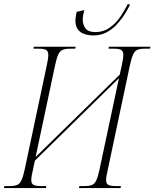

<svg xmlns="http://www.w3.org/2000/svg" viewBox="-42 -950 780 970"><path d="M430 -771Q387 -771 363 -789.5Q339 -808 339 -846Q339 -854 340.5 -864Q342 -874 345 -890L384 -899Q376 -871 376 -851Q376 -825 390 -806.5Q404 -788 439 -788Q482 -788 514 -811.5Q546 -835 568 -868.5Q590 -902 604 -930L615 -926Q605 -906 589 -880Q573 -854 550.5 -829Q528 -804 498 -787.5Q468 -771 430 -771ZM-22 0 -20 -10H5Q30 -10 44 -15.5Q58 -21 66.5 -39.5Q75 -58 83 -95L194 -618Q198 -637 200 -650Q202 -663 202 -672Q202 -692 190.5 -698Q179 -704 153 -704H127L129 -714H340L338 -704H312Q288 -704 274 -698Q260 -692 252 -674Q244 -656 236 -619L138 -157L563 -573L573 -619Q581 -655 581 -673Q581 -692 569.5 -698Q558 -704 534 -704H506L508 -714H718L716 -704H691Q666 -704 652.5 -698.5Q639 -693 630.5 -674.5Q622 -656 614 -619L503 -95Q499 -77 496.5 -63.5Q494 -50 494 -41Q494 -21 506 -15.5Q518 -10 543 -10H569L567 0H357L359 -10H386Q410 -10 423.5 -16Q437 -22 445 -40Q453 -58 461 -95L559 -555L134 -138L125 -95Q116 -58 116 -41Q116 -22 127.5 -16Q139 -10 164 -10H192L190 0Z"/></svg>

Font: Noto Serif Display Condensed ExtraLight
Style: Italic
Weight: 200
Width: 3
Italic angle: -12°
Designer: Monotype Design Team
Foundry: Monotype Imaging Inc.
Version: Version 2.009